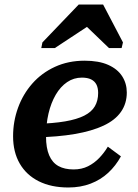

<svg xmlns="http://www.w3.org/2000/svg" viewBox="-20 -818 611 851"><path d="M283 13Q207 13 152 -14.5Q97 -42 67.5 -93Q38 -144 38 -214Q38 -280 60 -340.5Q82 -401 123.5 -448Q165 -495 224 -522Q283 -549 355 -549Q418 -549 459.5 -530.5Q501 -512 521.5 -480Q542 -448 542 -408Q542 -359 516 -322Q490 -285 438.5 -261Q387 -237 311.5 -224Q236 -211 136 -209L141 -269Q216 -271 268.5 -280Q321 -289 353.5 -305.5Q386 -322 400.5 -347Q415 -372 415 -406Q415 -428 407.5 -443Q400 -458 384 -466Q368 -474 343 -474Q307 -474 277.5 -454Q248 -434 227 -398Q206 -362 195 -315Q184 -268 184 -213Q184 -162 198 -129.5Q212 -97 239 -82Q266 -67 306 -67Q342 -67 370 -81Q398 -95 420 -118Q442 -141 458 -168L516 -125Q493 -83 459.5 -52Q426 -21 381.5 -4Q337 13 283 13ZM437 -798H329L168 -630L163 -605H223L399 -721L334 -729L463 -605H519L525 -630Z"/></svg>

Font: Roboto Serif SemiBold
Style: Italic
Weight: 600
Italic angle: -10°
Version: Version 1.007